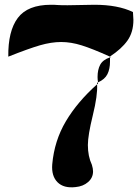

<svg xmlns="http://www.w3.org/2000/svg" viewBox="-20 -800 588 813"><path d="M544.9 -715.8Q544.9 -663.6 519.5 -627.9Q494.1 -592.3 445.8 -561V-560.1Q371.1 -593.8 325.9 -607.9Q280.8 -622.1 238.8 -622.1Q197.3 -622.1 149.2 -608.2Q101.1 -594.2 15.1 -560.1Q13.7 -668.5 55.4 -724.1Q97.2 -779.8 195.8 -779.8Q213.4 -779.8 223.1 -778.8Q237.3 -777.8 266.1 -777.8Q285.2 -777.8 323 -778.8Q360.8 -779.8 379.9 -779.8Q479.5 -779.8 543 -749Q544.9 -724.6 544.9 -715.8ZM450.2 -558.1 445.8 -557.1V-560.1Q446.3 -559.6 448 -559.1Q449.7 -558.6 450.2 -558.1ZM393.1 -474.1Q393.1 -504.9 404.3 -525.9Q415.5 -546.9 445.8 -557.1V-539.1Q445.8 -507.8 434.8 -485.8Q423.8 -463.9 395 -451.2Q393.1 -464.8 393.1 -474.1ZM391.1 -442.9V-449.2L395 -451.2V-445.8Q393.1 -443.8 391.1 -442.9ZM201.2 -104Q210 -204.1 259 -286.6Q308.1 -369.1 391.1 -442.9Q394 -397 373 -311.8Q352.1 -226.6 352.1 -186Q352.1 -138.2 369.1 -102.1Q374 -85.9 374 -74.2Q374 -47.4 353 -29.1Q332 -10.7 299.8 -7.8Q250 -2 223.6 -28.3Q197.3 -54.7 201.2 -104Z"/></svg>

Font: Sonetni venez
Style: Regular
Weight: 400
Designer: Alja Herlah
Foundry: Type Salon
Version: Version 1.000;hotconv 1.0.109;makeotfexe 2.5.65596